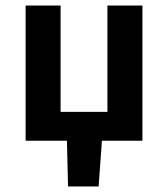

<svg xmlns="http://www.w3.org/2000/svg" viewBox="-20 -511 610 697"><path d="M223 0 227 166H338L350 0H497V-491H370V-105H200V-491H73V0Z"/></svg>

Font: Source Sans Pro SemBd
Style: Regular
Weight: 700
Designer: Paul D. Hunt
Foundry: Adobe Systems Incorporated
Version: Version 2.020;PS 2.0;hotconv 1.0.86;makeotf.lib2.5.63406